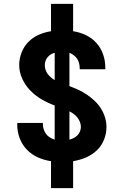

<svg xmlns="http://www.w3.org/2000/svg" viewBox="-20 -863 640 990"><path d="M243 107V-32Q208 -37 175.5 -51.5Q143 -66 118.5 -91.5Q94 -117 81.5 -150.5Q69 -184 69 -219V-229H201V-224Q201 -211 205 -197.5Q209 -184 217 -173Q225 -162 237 -154.5Q249 -147 262 -143V-319Q227 -332 195 -350.5Q163 -369 137 -395.5Q111 -422 95 -456.5Q79 -491 79 -528Q79 -560 91 -591.5Q103 -623 126 -646.5Q149 -670 179.5 -683.5Q210 -697 243 -702V-843H357V-702Q391 -697 422.5 -682Q454 -667 477 -641.5Q500 -616 511.5 -583Q523 -550 523 -516V-506H391V-511Q391 -523 388 -536Q385 -549 378 -559.5Q371 -570 360.5 -578Q350 -586 338 -591V-419Q362 -410 385 -399.5Q408 -389 429 -374.5Q450 -360 468.5 -342.5Q487 -325 500.5 -303.5Q514 -282 521.5 -257.5Q529 -233 529 -208Q529 -174 516 -142Q503 -110 478.5 -87Q454 -64 422 -50.5Q390 -37 357 -32V107ZM262 -450V-591Q251 -588 241.5 -582Q232 -576 225 -567.5Q218 -559 214.5 -548.5Q211 -538 211 -527Q211 -515 215 -503Q219 -491 226 -481.5Q233 -472 242.5 -464Q252 -456 262 -450ZM338 -143Q350 -146 360.5 -151.5Q371 -157 379.5 -165.5Q388 -174 392.5 -185.5Q397 -197 397 -209Q397 -222 392 -234.5Q387 -247 379 -257Q371 -267 360.5 -275Q350 -283 338 -289Z"/></svg>

Font: Iosevka Extrabold Extended
Style: Regular
Weight: 800
Width: 7
Monospace: yes
Designer: Belleve Invis
Foundry: Belleve Invis
Version: Version 32.5.0; ttfautohint (v1.8.4)